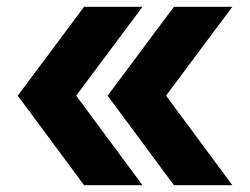

<svg xmlns="http://www.w3.org/2000/svg" viewBox="-20 -542 733 562"><path d="M489 0 295 -262 489 -522H660L466 -262L660 0ZM226 0 32 -262 226 -522H397L203 -262L397 0Z"/></svg>

Font: Tomorrow SemiBold
Style: Regular
Weight: 600
Designer: Tony de Marco, Monica Rizzolli
Foundry: Just in Type
Version: Version 2.002